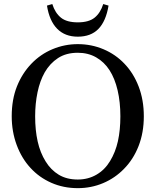

<svg xmlns="http://www.w3.org/2000/svg" viewBox="-20 -932 784 968"><path d="M607.4 -610.8Q653.3 -563 679.2 -495.4Q705.1 -427.7 705.1 -345.7Q705.1 -263.2 678.7 -195.8Q652.3 -128.4 605.5 -81.1Q560.1 -34.2 500 -8.8Q439.9 16.6 372.1 16.6Q299.8 16.6 238.5 -10.5Q177.2 -37.6 133.3 -85.9Q89.4 -133.3 64.2 -200.9Q39.1 -268.6 39.1 -345.7Q39.1 -430.2 65.4 -496.3Q91.8 -562.5 138.2 -610.8Q184.1 -658.7 244.9 -684.1Q305.7 -709.5 372.1 -709.5Q440.9 -709.5 502 -683.6Q563 -657.7 607.4 -610.8ZM534.7 -119.6Q562 -164.1 574.5 -220.2Q586.9 -276.4 586.9 -345.7Q586.9 -417 573 -476.6Q559.1 -536.1 532.2 -578.1Q505.4 -619.6 464.8 -642.8Q424.3 -666 372.1 -666Q313.5 -666 272.5 -639.2Q231.4 -612.3 205.6 -567.4Q181.2 -524.4 169.2 -466.8Q157.2 -409.2 157.2 -345.7Q157.2 -275.4 169.9 -218.8Q182.6 -162.1 210 -118.2Q236.3 -75.2 276.4 -51Q316.4 -26.9 372.1 -26.9Q424.3 -26.9 466.3 -51.3Q508.3 -75.7 534.7 -119.6ZM527.3 -903.8Q514.2 -825.2 476.1 -786.1Q438 -747.1 372.1 -747.1Q307.6 -747.1 268.3 -786.9Q229 -826.7 216.8 -903.8L243.7 -911.6Q257.8 -866.7 287.1 -843Q316.4 -819.3 372.1 -819.3Q427.7 -819.3 457 -843Q486.3 -866.7 500.5 -911.6Z"/></svg>

Font: UniBurma_GGSerif
Style: Book
Weight: 400
Designer: Victor San Kho Lin (for Burmese only and related typography optimization with it)
Foundry: http://www.unimm.org
Version: 2.0